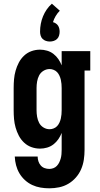

<svg xmlns="http://www.w3.org/2000/svg" viewBox="-20 -797 540 1040"><path d="M247 223Q223 223 199.5 219Q176 215 154.5 205Q133 195 115 178.5Q97 162 85 141.5Q73 121 67 98Q61 75 60 51H184Q184 64 188 76.5Q192 89 200.5 99Q209 109 221.5 113.5Q234 118 247 118Q258 118 269 114Q280 110 288 101.5Q296 93 301 82.5Q306 72 309 61Q312 50 313 38.5Q314 27 314 15V-77Q307 -59 296 -43Q285 -27 269.5 -15Q254 -3 235 2.5Q216 8 197 8Q173 8 150.5 0Q128 -8 110.5 -24.5Q93 -41 82 -62Q71 -83 64.5 -106Q58 -129 56 -152.5Q54 -176 54 -200V-320Q54 -344 56 -367.5Q58 -391 64.5 -414Q71 -437 82 -458Q93 -479 110.5 -495.5Q128 -512 150.5 -520Q173 -528 197 -528Q216 -528 235 -522.5Q254 -517 269.5 -505Q285 -493 296 -477Q307 -461 314 -443V-520H469V-415H438V15Q438 42 434 68.5Q430 95 419.5 119.5Q409 144 391 164.5Q373 185 350 198.5Q327 212 300.5 217.5Q274 223 247 223ZM249 -97Q260 -97 271 -101.5Q282 -106 289.5 -114Q297 -122 302 -133Q307 -144 309.5 -155Q312 -166 313 -177.5Q314 -189 314 -200V-320Q314 -331 313 -342.5Q312 -354 309.5 -365Q307 -376 302 -387Q297 -398 289.5 -406Q282 -414 271 -418.5Q260 -423 249 -423Q231 -423 215.5 -413.5Q200 -404 192 -388.5Q184 -373 181 -355.5Q178 -338 178 -320V-200Q178 -182 181 -164.5Q184 -147 192 -131.5Q200 -116 215.5 -106.5Q231 -97 249 -97ZM250 -572Q239 -572 228.5 -575.5Q218 -579 210.5 -586.5Q203 -594 200 -604.5Q197 -615 197 -625Q197 -647 201 -668Q205 -689 213 -708.5Q221 -728 233 -745.5Q245 -763 261 -777L304 -739Q291 -726 281.5 -710Q272 -694 267 -677Q275 -675 282.5 -670Q290 -665 294.5 -658Q299 -651 301 -642.5Q303 -634 303 -625Q303 -615 300 -604.5Q297 -594 289.5 -586.5Q282 -579 271.5 -575.5Q261 -572 250 -572Z"/></svg>

Font: Iosevka Curly Slab Extrabold
Style: Regular
Weight: 800
Monospace: yes
Designer: Belleve Invis
Foundry: Belleve Invis
Version: Version 22.1.2; ttfautohint (v1.8.4)